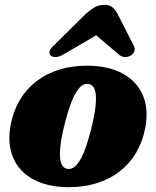

<svg xmlns="http://www.w3.org/2000/svg" viewBox="-20 -757 643 792"><path d="M338.5 -486Q426 -486 485 -454.2Q544 -422.5 569 -364.8Q594 -307 579 -228.5Q568 -171.5 541 -126.2Q514 -81 473.2 -49.5Q432.5 -18 379.8 -1.5Q327 15 264.5 15Q177 15 118 -16.8Q59 -48.5 34.2 -106.5Q9.5 -164.5 24 -242.5Q35 -299.5 62 -344.8Q89 -390 129.8 -421.5Q170.5 -453 223.2 -469.5Q276 -486 338.5 -486ZM255.5 -61Q266.5 -58.5 276.8 -62.5Q287 -66.5 297 -78Q307 -89.5 316.8 -108.5Q326.5 -127.5 336 -155.5Q345.5 -183.5 355 -220.5Q370 -279.5 374.2 -320.2Q378.5 -361 372 -383.5Q365.5 -406 347.5 -410Q336.5 -412.5 326.2 -408.5Q316 -404.5 306 -393Q296 -381.5 286.2 -362.5Q276.5 -343.5 267 -315.5Q257.5 -287.5 248 -250.5Q233 -192 228.8 -151Q224.5 -110 231.2 -87.5Q238 -65 255.5 -61ZM435 -645.5H336.5L471 -531.5Q482.5 -521.5 496.5 -521.8Q510.5 -522 521 -529Q530.5 -535.5 534.2 -546.5Q538 -557.5 530.5 -571L464.5 -700.5Q454.5 -718 442.8 -727.5Q431 -737 410 -737Q388.5 -737 371.5 -727.5Q354.5 -718 334.5 -700.5L203.5 -571Q188 -557.5 185 -546.5Q182 -535.5 187.5 -529Q194.5 -522 208.5 -521.8Q222.5 -521.5 240 -531.5Z"/></svg>

Font: Fraunces
Style: Italic
Weight: 900
Italic angle: -16°
Version: Version 1.000;[0bf87f6ff]